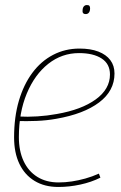

<svg xmlns="http://www.w3.org/2000/svg" viewBox="-20 -733 481 763"><path d="M55 -270Q89 -268 128.5 -270.5Q168 -273 206 -280Q304 -297 360.5 -338Q417 -379 417 -437Q417 -479 384 -500.5Q351 -522 294 -522Q226 -522 172 -479.5Q118 -437 86.5 -361.5Q55 -286 55 -188Q55 -133 74 -92.5Q93 -52 128.5 -30Q164 -8 213 -8Q239 -8 265.5 -12Q292 -16 319 -23.5Q346 -31 373 -43L379 -27Q343 -9 299 0.5Q255 10 212 10Q157 10 117.5 -14Q78 -38 57 -82Q36 -126 36 -187Q36 -268 55 -332.5Q74 -397 108.5 -443.5Q143 -490 191 -515Q239 -540 296 -540Q340 -540 371 -528Q402 -516 418.5 -494Q435 -472 435 -441Q435 -372 374 -326Q313 -280 204 -261Q165 -254 125 -252.5Q85 -251 51 -252ZM321 -677Q314 -677 311 -680Q308 -683 308 -688Q308 -696 309.5 -701Q311 -706 315 -709.5Q319 -713 325 -713Q333 -713 335.5 -709.5Q338 -706 338 -700Q338 -694 336.5 -689Q335 -684 331 -680.5Q327 -677 321 -677Z"/></svg>

Font: Georama ExtraCondensed Thin Thin
Style: Italic
Weight: 250
Italic angle: -9°
Version: Version 1.001